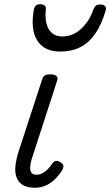

<svg xmlns="http://www.w3.org/2000/svg" viewBox="-20 -864 517 901"><path d="M144 17Q108 17 87 4Q66 -9 57.5 -32Q49 -55 52.5 -86Q56 -117 67 -152L177 -489Q182 -505 190 -510Q198 -515 218 -515Q236 -515 244.5 -507.5Q253 -500 249 -488L129 -118Q123 -99 121.5 -82Q120 -65 127 -54.5Q134 -44 151 -44Q167 -44 181 -52Q195 -60 206.5 -72.5Q218 -85 225 -96Q230 -104 239.5 -108Q249 -112 263 -103Q277 -95 277.5 -85.5Q278 -76 272 -66Q261 -47 242.5 -27.5Q224 -8 199.5 4.5Q175 17 144 17ZM262 -622Q188 -622 155 -673.5Q122 -725 139 -820Q142 -833 149 -838.5Q156 -844 169 -844Q183 -844 190 -837.5Q197 -831 195 -820Q189 -759 209.5 -726Q230 -693 272 -693Q322 -693 360.5 -728.5Q399 -764 417 -817Q423 -832 430 -837.5Q437 -843 450 -843Q465 -843 472.5 -835.5Q480 -828 476 -815Q456 -747 426 -704.5Q396 -662 355.5 -642Q315 -622 262 -622Z"/></svg>

Font: Playwrite RO Light
Style: Regular
Weight: 300
Version: Version 1.002